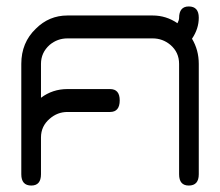

<svg xmlns="http://www.w3.org/2000/svg" viewBox="-20 -575 682 595"><path d="M565 0Q535 0 535 -35V-377Q535 -413 508 -436Q484 -456 453 -456H189Q158 -456 134 -436Q107 -412 107 -377V-272Q143 -299 189 -299H321Q351 -299 351 -264Q351 -228 321 -228H189Q158 -228 134 -207Q107 -184 107 -149V-35Q107 0 77 0Q46 0 46 -35V-377Q46 -443 91 -486Q132 -527 189 -527H453Q495 -527 530 -503Q535 -513 535 -519Q535 -555 565 -555Q596 -555 596 -520Q596 -486 575 -455Q596 -420 596 -377V-35Q596 0 565 0Z"/></svg>

Font: LuenTai2017
Style: Regular
Weight: 400
Designer: LuenTai
Foundry: Microsoft Corpration
Version: Version 1.00 November 27, 2016, initial release